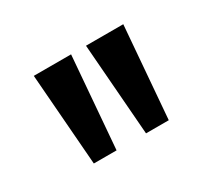

<svg xmlns="http://www.w3.org/2000/svg" viewBox="-65 -801 487 446"><g transform="rotate(-30 178.5 -578.0)"><path d="M139 -455H78L59 -701H159ZM279 -455H218L199 -701H299Z"/></g></svg>

Font: Bruno Ace SC
Style: Regular
Weight: 400
Version: Version 1.100; ttfautohint (v1.8.4.7-5d5b);gftools[0.9.27]